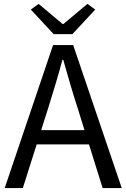

<svg xmlns="http://www.w3.org/2000/svg" viewBox="-20 -964 648 984"><path d="M255 -789H351L468 -915L428 -944L305 -841H301L178 -944L138 -915ZM4 0H97L168 -224H436L506 0H604L355 -733H252ZM191 -297 227 -410C253 -493 277 -572 300 -658H304C328 -573 351 -493 378 -410L413 -297Z"/></svg>

Font: Source Han Sans KR
Style: Regular
Weight: 400
Designer: Ryoko NISHIZUKA 西塚涼子 (kana, bopomofo & ideographs); Paul D. Hunt (Latin, Greek & Cyrillic); Sandoll Communications 산돌커뮤니
Foundry: Adobe
Version: Version 2.004;hotconv 1.0.118;makeotfexe 2.5.65603